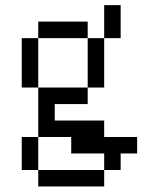

<svg xmlns="http://www.w3.org/2000/svg" viewBox="-20 -582 540 728"><path d="M500 0V-62.5H375V-125H187.5V-187.5H312.5V-250H125V-62.5H62.5Q62.5 -62.5 62.5 62.5H125V125H375V62.5H125Q125 62.5 125 -62.5H250V0H375V62.5H437.5V0ZM125 -250V-437.5H62.5V-250ZM312.5 -250H375V-437.5H312.5ZM125 -437.5H312.5V-500H125ZM375 -437.5H437.5Q437.5 -437.5 437.5 -562.5H375Q375 -562.5 375 -437.5Z"/></svg>

Font: UnifontExMono
Style: Regular
Weight: 500
Version: Version 15.0.06